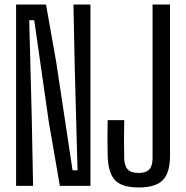

<svg xmlns="http://www.w3.org/2000/svg" viewBox="-20 -820 821 847"><path d="M51 0V-800H183L228 -546L300 -69H322L310 -512L304 -800H379V0H244L195 -284L131 -731H109L120 -303L126 0ZM592 7Q517 7 487 -25.5Q457 -58 455 -133Q453 -212 455 -290H528Q527 -251 527 -205.5Q527 -160 528 -121Q529 -88 543.5 -72.5Q558 -57 592 -57Q624 -57 638.5 -72.5Q653 -88 653 -121V-800H730V-133Q730 -58 698.5 -25.5Q667 7 592 7Z"/></svg>

Font: Big Shoulders Display Medium
Style: Regular
Weight: 500
Designer: Patric King
Foundry: XO Type Co
Version: Version 1.000; ttfautohint (v1.8.2)